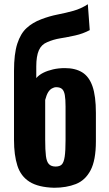

<svg xmlns="http://www.w3.org/2000/svg" viewBox="-20 -875 513 905"><path d="M235 10Q161 8 119.5 -18Q78 -44 62 -94Q46 -144 46 -215V-541Q46 -621 61.5 -669Q77 -717 105.5 -743Q134 -769 174 -784Q213 -799 251.5 -806.5Q290 -814 326 -824Q362 -834 394 -855L403 -733Q371 -716 335 -708Q299 -700 265 -694.5Q231 -689 202 -676Q175 -665 163 -637.5Q151 -610 151 -562V-507Q164 -522 184 -532Q204 -542 230 -548Q256 -554 286 -554Q335 -554 367.5 -534Q400 -514 416 -468Q432 -422 432 -343V-209Q432 -120 407 -72.5Q382 -25 337.5 -7.5Q293 10 235 10ZM242 -90Q262 -90 271.5 -100Q281 -110 285 -137Q289 -164 289 -215V-373Q289 -407 285.5 -427Q282 -447 272.5 -455.5Q263 -464 245 -464Q235 -464 224.5 -458Q214 -452 206.5 -439.5Q199 -427 193 -404V-217Q193 -167 196.5 -139.5Q200 -112 211 -101Q222 -90 242 -90Z"/></svg>

Font: Oswald SemiBold
Style: Regular
Weight: 600
Designer: Vernon Adams
Foundry: Vernon Adams
Version: Version 4.103;gftools[0.9.33.dev8+g029e19f]